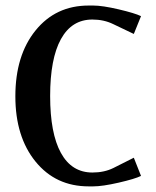

<svg xmlns="http://www.w3.org/2000/svg" viewBox="-20 -662 562 690"><path d="M298.8 -642.1H314.9Q348.1 -642.1 406.5 -628.4Q464.8 -614.7 486.8 -604L460.9 -540L387.2 -575.2Q353.5 -591.8 312 -591.8Q237.8 -591.8 199 -521.5Q160.2 -451.2 160.2 -316.9Q160.2 -182.6 199 -112.3Q237.8 -42 312 -42Q354.5 -42 387.2 -58.1L460.9 -95.2L486.8 -29.8Q464.8 -19 406.5 -5.6Q348.1 7.8 314.9 7.8H298.8Q180.2 7.8 107.7 -81.3Q35.2 -170.4 35.2 -315.9Q35.2 -462.9 107.7 -552.5Q180.2 -642.1 298.8 -642.1Z"/></svg>

Font: Resagokr
Style: Bold
Weight: 600
Designer: gluk
Foundry: gluk
Version: Version 0.95